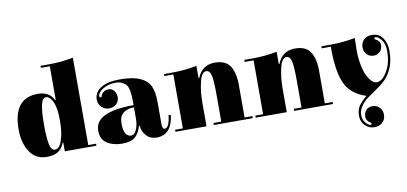

<svg xmlns="http://www.w3.org/2000/svg" viewBox="-82 -997 3182 1501"><g transform="rotate(-10 1508.5 -246.5)"><path d="M555 -25H617V-9H366V-78H361Q342 -30 308.5 -10Q275 10 221 10Q133 10 86.5 -61Q40 -132 40 -239Q40 -488 235 -488Q326 -488 361 -417H366V-684H295V-700H355Q464 -700 555 -719ZM370 -239V-266Q370 -354 347 -402.5Q324 -451 294 -451Q266 -451 254 -400Q242 -349 242 -244.5Q242 -140 252.5 -87.5Q263 -35 294 -35Q330 -35 350 -98.5Q370 -162 370 -239Z M958 -160V-253Q954 -253 951 -253Q904 -253 872 -227.5Q840 -202 840 -146.5Q840 -91 856 -65.5Q872 -40 899 -40Q926 -40 942 -78Q958 -116 958 -160ZM1165 -47Q1203 -47 1214 -147L1232 -145Q1213 10 1093 10Q1043 10 1012 -23.5Q981 -57 977 -104H971Q957 -50 924 -20Q891 10 819.5 10Q748 10 699.5 -21.5Q651 -53 651 -122Q651 -271 958 -271V-304Q958 -401 934 -432Q923 -446 901.5 -457Q880 -468 850 -468Q793 -468 749.5 -442Q706 -416 706 -385Q706 -376 715 -376Q721 -376 723 -379.5Q725 -383 726 -386.5Q727 -390 728 -392.5Q729 -395 732.5 -401Q736 -407 750 -417Q764 -427 788 -427Q812 -427 829.5 -405.5Q847 -384 847 -353Q847 -322 824 -300.5Q801 -279 766 -279Q731 -279 706.5 -303.5Q682 -328 682 -363Q682 -421 735 -454.5Q788 -488 887.5 -488Q987 -488 1046 -462Q1105 -436 1126 -388.5Q1147 -341 1147 -258V-88Q1147 -47 1165 -47Z M1306 -453H1235V-469H1295Q1404 -469 1495 -488V-390H1500Q1539 -488 1640 -488Q1726 -488 1761 -434.5Q1796 -381 1796 -282V-25H1858V-9H1549V-25H1611V-240Q1611 -342 1602 -388Q1593 -434 1562 -434Q1527 -434 1509 -359.5Q1491 -285 1491 -195V-9H1244V-25H1306Z M1943 -453H1872V-469H1932Q2041 -469 2132 -488V-390H2137Q2176 -488 2277 -488Q2363 -488 2398 -434.5Q2433 -381 2433 -282V-25H2495V-9H2186V-25H2248V-240Q2248 -342 2239 -388Q2230 -434 2199 -434Q2164 -434 2146 -359.5Q2128 -285 2128 -195V-9H1881V-25H1943Z M2885 -488Q2943 -488 2972.5 -445.5Q3002 -403 3002 -339Q3002 -188 2900 -101Q2881 -85 2839.5 -56.5Q2798 -28 2770.5 -8Q2743 12 2720 45Q2697 78 2697 113Q2697 172 2745 199Q2751 203 2756 203Q2765 203 2765 194Q2765 189 2757 184Q2726 164 2726 133Q2726 102 2745 81.5Q2764 61 2795.5 61Q2827 61 2850 83Q2873 105 2873 142Q2873 179 2848 202.5Q2823 226 2782 226Q2741 226 2710 195.5Q2679 165 2679 117.5Q2679 70 2701.5 38Q2724 6 2764 -26Q2641 -66 2598.5 -162.5Q2556 -259 2556 -437V-453H2484V-469H2544Q2661 -469 2752 -488Q2750 -442 2750 -385.5Q2750 -329 2761.5 -270.5Q2773 -212 2791 -180Q2826 -117 2861 -117Q2917 -117 2961 -215Q2984 -267 2984 -341Q2984 -415 2944 -449Q2927 -466 2914.5 -466Q2902 -466 2902 -457Q2902 -451 2911 -447Q2945 -431 2945 -398Q2945 -365 2924.5 -345.5Q2904 -326 2873 -326Q2842 -326 2820.5 -348.5Q2799 -371 2799 -406Q2799 -441 2823.5 -464.5Q2848 -488 2885 -488Z"/></g></svg>

Font: Elsie Swash Caps Black
Style: Regular
Weight: 900
Designer: Alejandro Inler
Foundry: Alejandro Inler
Version: 1.003